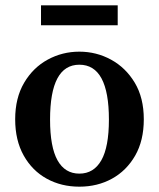

<svg xmlns="http://www.w3.org/2000/svg" viewBox="-20 -687 597 721"><path d="M278 14Q210 14 155.5 -16Q101 -46 69 -103Q37 -160 37 -239Q37 -319 70.5 -376Q104 -433 159 -463Q214 -493 278 -493Q342 -493 397 -463Q452 -433 486 -376.5Q520 -320 520 -239Q520 -159 487.5 -102.5Q455 -46 400.5 -16Q346 14 278 14ZM278 -35Q332 -35 360.5 -85Q389 -135 389 -238Q389 -444 278 -444Q168 -444 168 -238Q168 -135 196 -85Q224 -35 278 -35ZM134 -592V-667H422V-592Z"/></svg>

Font: Source Serif Pro SemiBold
Style: Regular
Weight: 600
Designer: Frank Grießhammer
Foundry: Adobe Systems Incorporated
Version: Version 3.001;hotconv 1.0.111;makeotfexe 2.5.65597